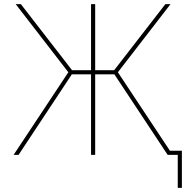

<svg xmlns="http://www.w3.org/2000/svg" viewBox="-20 -750 947 930"><path d="M421 0V-390H328L70 0H46L311 -400L56 -730H81L329 -410H421V-730H441V-410H533L781 -730H806L551 -400L803 -20H861V160H841V0H816H796H792L534 -390H441V0Z"/></svg>

Font: Mplus 1p Thin
Style: Regular
Weight: 250
Version: Version 1.061